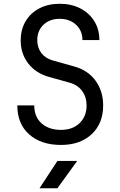

<svg xmlns="http://www.w3.org/2000/svg" viewBox="-20 -760 640 1020"><path d="M304 10Q198 10 135 -46Q72 -102 72 -200H162Q162 -139 201 -104.5Q240 -70 304 -70Q366 -70 403 -106Q440 -142 440 -200Q440 -244 416.5 -276.5Q393 -309 349 -321L238 -352Q169 -372 129.5 -423.5Q90 -475 90 -545Q90 -603 116 -647Q142 -691 189 -715.5Q236 -740 297 -740Q359 -740 406.5 -715.5Q454 -691 481 -647.5Q508 -604 508 -547H418Q418 -597 384 -628.5Q350 -660 297 -660Q244 -660 211 -628.5Q178 -597 178 -547Q178 -507 199.5 -478.5Q221 -450 260 -439L374 -407Q447 -387 487.5 -331.5Q528 -276 528 -200Q528 -104 467 -47Q406 10 304 10ZM190 240 285 95H390L285 240Z"/></svg>

Font: JetBrainsMonoNL NF
Style: Regular
Weight: 400
Designer: Philipp Nurullin, Konstantin Bulenkov
Foundry: JetBrains
Version: Version 2.304; ttfautohint (v1.8.4.7-5d5b);Nerd Fonts 3.2.1